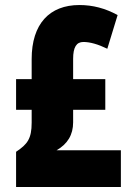

<svg xmlns="http://www.w3.org/2000/svg" viewBox="-20 -744 535 764"><path d="M296 -724C177 -724 106 -649 106 -509V-429H44V-307H106V-256C106 -192 89 -170 44 -140V0H461V-146H205C249 -171 271 -208 271 -257V-307H399V-429H271V-510C271 -556 284 -577 312 -577C338 -577 370 -568 407 -550L448 -684C399 -711 349 -724 296 -724Z"/></svg>

Font: Noto Sans Thai ExtCond Blk
Style: Regular
Weight: 900
Width: 2
Designer: Monotype Design Team
Foundry: Monotype Imaging Inc.
Version: Version 2.002